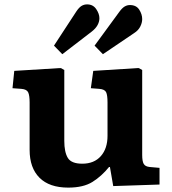

<svg xmlns="http://www.w3.org/2000/svg" viewBox="-20 -841 783 875"><path d="M291 14Q205 14 160 -31Q115 -76 115 -158V-374Q115 -406 108.5 -420Q102 -434 78 -436L37 -439L45 -518L257 -531L273 -522V-199Q273 -148 289 -121.5Q305 -95 355 -95Q409 -95 439.5 -129.5Q470 -164 470 -222V-374Q470 -408 463.5 -421Q457 -434 433 -436L394 -439L405 -518L612 -531L628 -522V-135Q628 -106 635 -94Q642 -82 662 -80L707 -76V0L496 7L481 -80H477Q443 -38 401.5 -12Q360 14 291 14ZM264 -594 226 -633 328 -789Q340 -807 351.5 -814Q363 -821 377 -821Q404 -821 418.5 -799.5Q433 -778 433 -758Q433 -742 424.5 -726.5Q416 -711 398 -697ZM449 -594 411 -633 523 -786Q536 -804 547.5 -811Q559 -818 572 -818Q601 -818 614.5 -797Q628 -776 628 -754Q628 -737 619 -719.5Q610 -702 591 -690Z"/></svg>

Font: Literata 7pt
Style: Bold
Weight: 700
Designer: Latin by Veronika Burian and Jose Scaglione. Greek by Irene Vlachou. Cyrillic by Vera Evstafieva.
Foundry: TypeTogether
Version: Version 3.002